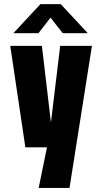

<svg xmlns="http://www.w3.org/2000/svg" viewBox="-20 -726 490 946"><path d="M170.5 200 211.5 0H105L30.5 -500H186.5L231 -122.5L276.5 -500H433L322.5 200ZM46 -562.5 179 -705.5H279.5L412.5 -562.5H289L229 -639L169.5 -562.5Z"/></svg>

Font: Trispace Condensed
Style: Bold
Weight: 700
Width: 3
Designer: Tyler Finck
Foundry: Etcetera Type Company
Version: Version 1.210; ttfautohint (v1.8.3)